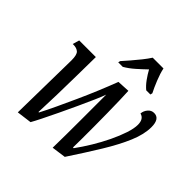

<svg xmlns="http://www.w3.org/2000/svg" viewBox="-199 -933 1110 1110"><g transform="rotate(45 356.5 -377.5)"><path d="M390 11Q391 -35 391.5 -97.5Q392 -160 392 -224Q392 -288 392 -342Q392 -396 392 -425Q385 -404 366 -360.5Q347 -317 322.5 -264Q298 -211 273 -158.5Q248 -106 227 -64Q206 -22 195 -3L103 9L110 -423Q110 -469 95 -482Q80 -495 55 -495H48L60 -536H196Q195 -465 194 -384Q193 -303 191 -223.5Q189 -144 186 -77H190Q212 -119 237.5 -173.5Q263 -228 290.5 -288.5Q318 -349 343.5 -410.5Q369 -472 390 -527L467 -531Q469 -501 470 -454Q471 -407 472 -352.5Q473 -298 473 -243.5Q473 -189 473 -144Q473 -99 472 -73H478Q508 -114 538 -163.5Q568 -213 592 -263Q616 -313 630.5 -357Q645 -401 645 -431Q645 -479 609 -488Q611 -511 626 -528.5Q641 -546 663 -546Q710 -546 710 -477Q710 -418 680 -347Q650 -276 597.5 -190Q545 -104 477 -1ZM312 -619Q329 -638 351.5 -664Q374 -690 395.5 -717Q417 -744 431 -766H519Q526 -732 543 -690Q560 -648 575 -619L572 -606H538Q517 -623 497.5 -650Q478 -677 464 -703Q436 -676 406.5 -650Q377 -624 346 -606H309Z"/></g></svg>

Font: Noto Serif Condensed
Style: Italic
Weight: 400
Width: 3
Italic angle: -12°
Designer: Monotype Design Team
Foundry: Monotype Imaging Inc.
Version: Version 2.014; ttfautohint (v1.8.4.7-5d5b)